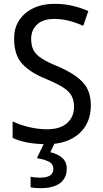

<svg xmlns="http://www.w3.org/2000/svg" viewBox="-20 -744 539 1004"><path d="M455 -193Q455 -99 392.5 -44.5Q330 10 225 10Q171 10 125 1.5Q79 -7 46 -23V-109Q81 -92 129.5 -80Q178 -68 226 -68Q295 -68 331 -100.5Q367 -133 367 -185Q367 -220 353.5 -244Q340 -268 308 -288Q276 -308 221 -331Q139 -364 96.5 -410Q54 -456 54 -540Q53 -596 80 -637.5Q107 -679 155 -701.5Q203 -724 265 -724Q317 -724 362 -713Q407 -702 442 -686L415 -609Q380 -625 342 -635Q304 -645 264 -645Q205 -645 174 -616Q143 -587 143 -541Q143 -504 156 -480.5Q169 -457 199.5 -437.5Q230 -418 282 -397Q367 -361 411 -316Q455 -271 455 -193ZM329 138Q329 187 294 213.5Q259 240 192 240Q158 240 140 235V180Q159 185 189 185Q259 185 259 140Q259 113 235 101Q211 89 173 83L213 0H268L243 52Q281 60 305 81Q329 102 329 138Z"/></svg>

Font: Noto Sans Kannada SemiCondensed
Style: Regular
Weight: 400
Width: 4
Designer: Jelle Bosma - Monotype Design Team
Foundry: Monotype Imaging Inc.
Version: Version 2.005; ttfautohint (v1.8.4.7-5d5b)